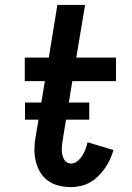

<svg xmlns="http://www.w3.org/2000/svg" viewBox="-20 -755 540 783"><path d="M270 8Q244 8 219.5 2Q195 -4 175.5 -18Q156 -32 143.5 -53.5Q131 -75 125.5 -99Q120 -123 120.5 -149Q121 -175 126 -201L163 -424H81V-520H179L214 -735H327L291 -520H453V-424H275L236 -186Q234 -175 233 -165Q232 -155 232 -145Q232 -135 234 -125.5Q236 -116 240 -107.5Q244 -99 252 -93.5Q260 -88 270 -88Q284 -88 296 -98Q308 -108 316 -121Q324 -134 329 -147.5Q334 -161 337 -175L443 -143Q437 -124 428.5 -105Q420 -86 408 -69Q396 -52 381 -37Q366 -22 347.5 -11.5Q329 -1 309 3.5Q289 8 270 8ZM82 -267V-337H344V-267Z"/></svg>

Font: Iosevka Gothic
Style: Bold Italic
Weight: 700
Italic angle: -9°
Monospace: yes
Designer: Belleve Invis
Foundry: Belleve Invis
Version: Version 15.5.1; ttfautohint (v1.8.4)